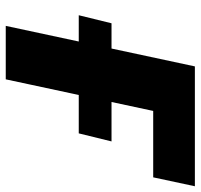

<svg xmlns="http://www.w3.org/2000/svg" viewBox="-35 -663 698 668"><g transform="rotate(90 314.0 -329.0)"><path d="M70 0 211 -658H397L256 0ZM275 -513 306 -658H628L597 -513ZM33 -254 61 -368H472L444 -254Z"/></g></svg>

Font: Ysabeau Office Black
Style: Italic
Weight: 900
Italic angle: -12°
Designer: Christian Thalmann (Catharsis Fonts)
Version: Version 2.001;gftools[0.9.30]; featfreeze: tnum,lnum,ss02